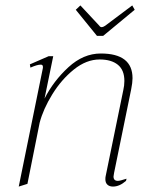

<svg xmlns="http://www.w3.org/2000/svg" viewBox="-20 -677 561 707"><path d="M337 -545 259 -641 276 -657 346 -582Q349 -577 355 -577Q359 -577 367 -582L467 -657L476 -641L360 -545ZM468 -389Q468 -373 463 -348L400 -40Q398 -30 398 -27Q398 -11 414 -11Q422 -11 446 -19L444 -11Q420 10 396 10Q383 10 375.5 3Q368 -4 368 -17Q368 -24 369 -28L434 -345Q438 -362 438 -379Q438 -419 414 -438.5Q390 -458 347 -458Q298 -458 252 -421Q206 -384 172.5 -329.5Q139 -275 126 -225L81 0L49 10L138 -427V-431Q138 -439 130 -439Q117 -439 92 -428L90 -440L159 -470H176L144 -314Q177 -379 232 -429.5Q287 -480 351 -480Q468 -480 468 -389Z"/></svg>

Font: Taviraj Thin
Style: Italic
Weight: 250
Italic angle: -12°
Designer: Katatrad Team
Foundry: CadsonDemak
Version: Version 1.001